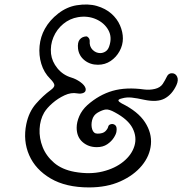

<svg xmlns="http://www.w3.org/2000/svg" viewBox="-20 -789 829 839"><path d="M369 30Q268 30 201.5 -9Q135 -48 107.5 -111Q80 -174 95 -247Q106 -300 137 -335.5Q168 -371 201 -395Q219 -408 217.5 -418Q216 -428 199 -445Q172 -472 160.5 -510Q149 -548 153 -588.5Q157 -629 176 -663Q197 -701 234.5 -730Q272 -759 315 -766Q365 -774 403 -763Q441 -752 466.5 -729.5Q492 -707 504.5 -678Q517 -649 517 -621Q517 -592 502.5 -565.5Q488 -539 463.5 -522.5Q439 -506 408 -506Q374 -506 349.5 -525.5Q325 -545 321 -576Q318 -604 328.5 -616.5Q339 -629 357 -630Q362 -630 367 -624Q372 -618 372 -610Q370 -586 384.5 -571.5Q399 -557 418 -557Q430 -557 441 -564Q452 -571 457 -586Q471 -626 453.5 -657.5Q436 -689 400 -705Q364 -721 321 -714Q285 -708 256.5 -684.5Q228 -661 213.5 -626.5Q199 -592 203 -554Q207 -520 231 -490.5Q255 -461 292 -450Q312 -444 331 -430.5Q350 -417 354 -403Q357 -389 345.5 -383.5Q334 -378 317 -381Q291 -386 262 -372.5Q233 -359 209 -338Q185 -317 173 -297Q155 -266 153 -225.5Q151 -185 166.5 -146Q182 -107 216.5 -77.5Q251 -48 306 -38Q373 -26 428 -39.5Q483 -53 519.5 -83Q556 -113 567.5 -151.5Q579 -190 559.5 -228.5Q540 -267 482 -298Q457 -312 442.5 -310.5Q428 -309 407 -297Q388 -286 382.5 -264Q377 -242 383 -223.5Q389 -205 406 -205Q430 -205 440.5 -215.5Q451 -226 453 -236Q455 -244 465 -246.5Q475 -249 483.5 -242Q492 -235 489 -215Q488 -204 477.5 -187.5Q467 -171 448.5 -158.5Q430 -146 403 -146Q366 -146 340.5 -168.5Q315 -191 315 -231Q315 -255 326.5 -281.5Q338 -308 362 -330Q413 -375 472 -392Q531 -409 610 -398Q634 -395 657 -400.5Q680 -406 691 -422Q702 -439 709 -454Q716 -469 731 -469Q747 -469 754 -454Q761 -439 751 -417Q732 -376 699.5 -358.5Q667 -341 610 -353Q579 -360 556 -362.5Q533 -365 513 -359Q496 -355 497.5 -349.5Q499 -344 512 -337Q583 -302 613.5 -255Q644 -208 639.5 -158Q635 -108 600 -65.5Q565 -23 506 3.5Q447 30 369 30Z"/></svg>

Font: Yuji Hentaigana Akebono
Style: Regular
Weight: 400
Designer: Kataoka Yuji
Foundry: Kinuta Font Factory
Version: Version 3.002